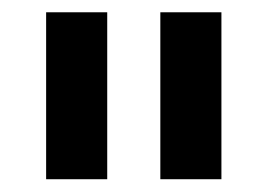

<svg xmlns="http://www.w3.org/2000/svg" viewBox="-20 -747 430 308"><path d="M54 -727.3V-459.5H152V-727.3ZM237.2 -727.3V-459.5H335.2V-727.3Z"/></svg>

Font: Riot Sans 2.0
Style: Bold
Weight: 600
Designer: Rasmus Andersson
Foundry: rsms
Version: Version 3.006;hotconv 1.0.109;makeotfexe 2.5.65596